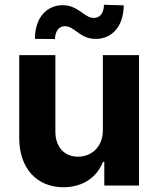

<svg xmlns="http://www.w3.org/2000/svg" viewBox="-20 -776 662 803"><path d="M410.2 -232.2C410.5 -159.1 360.4 -120.7 306.1 -120.7C248.9 -120.7 212 -160.9 211.6 -225.1V-545.5H60.4V-198.2C60.7 -70.7 135.3 7.1 245 7.1C327.1 7.1 386 -35.2 410.5 -99.1H416.2V0H561.4V-545.5H410.2ZM210.2 -612.6C210.2 -645.6 226.6 -666.5 251.1 -666.5C269.9 -666.5 284.1 -656.2 299.7 -644.5C319.6 -630 342.3 -612.9 382.1 -613.3C446.4 -613.6 496.8 -663.7 497.5 -753.6L414.8 -756C414.4 -723.4 399.9 -701.3 372.5 -701C354.8 -701 339.8 -711.3 323.5 -723C302.2 -737.6 278.4 -754.6 241.5 -754.3C176.8 -753.9 126.1 -703.8 126.1 -613.6Z"/></svg>

Font: Karasuma Gothic
Style: Bold
Weight: 700
Designer: Rasmus Andersson / Ryoko Nishizuka
Foundry: Genbu
Version: Version 1.00